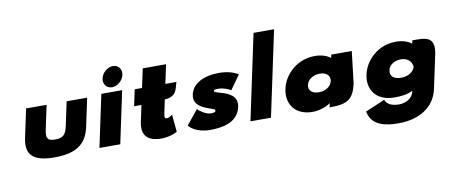

<svg xmlns="http://www.w3.org/2000/svg" viewBox="-89 -1246 4459 1907"><g transform="rotate(-10 2140.5 -292.5)"><path d="M117.8 -227.3C81.4 -56.2 162.7 15 374.3 15C585.9 15 697.4 -56.2 733.8 -227.3L794.5 -513H587.5L536.7 -274C517.6 -184 487.1 -159 411.3 -159C335.5 -159 315.6 -184 334.7 -274L385.5 -513H178.5Z M1149.8 -526H939.8L828 0H1038ZM1178.5 -675C1190.4 -731 1155.2 -778 1100.4 -778C1045.6 -778 990.4 -731 978.5 -675C966.6 -619 1001.8 -572 1056.6 -572C1111.4 -572 1166.6 -619 1178.5 -675Z M1239 -348H1313L1277.3 -180.2C1258.8 -92.8 1274.1 15 1451.6 15C1533.1 15 1599.3 -18.3 1600.4 -18.9L1612.2 -24.8L1595.6 -199.8L1575.8 -187C1575.8 -187 1555 -174 1538 -174C1522.8 -174 1512.8 -181.7 1522 -225.2L1551 -361.3C1675.8 -368.7 1675.4 -455.3 1689.6 -497.3L1695 -513H1583.2L1623.8 -704H1388.7L1348.1 -513H1274.1Z M1918.6 -218.3C1988 -186.1 2031.5 -184.5 2027.6 -166.1C2023.9 -149.1 2008.2 -146 1977.4 -146C1921.7 -146 1859.5 -201.5 1859.5 -201.5L1848.4 -212.8L1730 -66.3L1736.7 -58.6C1738.7 -56.3 1800 15 1942.1 15C2060.2 15 2222.7 -7.8 2255.4 -161.7C2278.4 -269.8 2187.7 -308 2118.2 -327.5C2064.8 -342.2 2044 -349.9 2046 -359.4C2048.1 -369 2049.8 -374 2095 -374C2151.1 -374 2205.1 -343.7 2205.1 -343.7L2217.1 -336.5L2318.8 -479.2L2308.3 -485.7C2305.9 -487.2 2240.5 -528 2127.7 -528C1971.3 -528 1855.8 -469.4 1832.7 -360.8C1815.8 -281.2 1867.4 -243.7 1918.6 -218.3Z M2740.8 -860H2533.8L2351 0H2558Z M3158.1 -40.5 3149.5 0 3164.5 0C3329.7 -0.2 3392.1 -40.1 3425.7 -193.7L3425.7 -193.9L3463.2 -513H3256.5L3249.7 -480.8C3210.2 -511.1 3157.1 -528 3091.2 -528C2917.8 -528 2780.6 -405 2748.9 -256C2717.2 -107 2802.5 15 2975.7 15C3043 15 3106.4 -6.9 3158.1 -40.5ZM3205.9 -256.1C3194.7 -203.4 3140.3 -166 3072.4 -166C3001.1 -166 2964.6 -203.3 2975.8 -256.1C2987.2 -309.3 3045.1 -347 3111 -347C3175.7 -347 3217.3 -309.4 3205.9 -256.1Z M3796.2 275C4004.2 275 4163.5 181.2 4202.2 -1L4277.2 -353.6L4277.2 -353.9C4304 -517.6 4194.8 -512.3 4089.2 -513L4074.1 -513.1L4067.2 -480.8C4028.2 -510.7 3975.2 -528 3908.7 -528C3735.3 -528 3598.1 -405 3566.4 -256C3534.7 -106.9 3620.1 15 3801.7 15C3869.2 15 3931.4 9.2 3986.9 -19.9L3985.6 -14C3968.7 65.3 3887.8 91 3835.3 91C3751.4 91 3714.4 58.6 3701.2 31.9L3695.6 20.7L3499.5 103.8L3502.4 116.9C3531.7 250.7 3671.1 275 3796.2 275ZM4041.6 -255.5C4030.1 -204 3973.8 -166 3901.5 -166C3826.1 -166 3787.3 -203.3 3798.6 -256.2C3804.9 -309.5 3862.5 -347 3928.5 -347C3992.6 -347 4035 -309.9 4041.6 -255.5Z"/></g></svg>

Font: Hussar Nova
Style: 96
Weight: 700
Foundry: Cannot Into Space Fonts
Version: Version 0.99